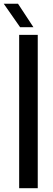

<svg xmlns="http://www.w3.org/2000/svg" viewBox="-42 -982 276 1002"><path d="M58 0V-800H155V0ZM63 -840 -22.5 -962.5H52L132.5 -840Z"/></svg>

Font: Big Shoulders Text Thin SemiBold
Style: Regular
Weight: 600
Version: Version 2.002